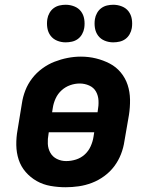

<svg xmlns="http://www.w3.org/2000/svg" viewBox="-20 -779 640 807"><path d="M256 8Q224 8 192.5 2.5Q161 -3 134.5 -18Q108 -33 88 -56Q68 -79 58.5 -108Q49 -137 48.5 -169.5Q48 -202 54 -234L72 -344Q76 -372 86.5 -399Q97 -426 115 -449.5Q133 -473 157.5 -491Q182 -509 209 -519.5Q236 -530 264 -535.5Q292 -541 320 -541Q353 -541 383.5 -533.5Q414 -526 441 -512Q468 -498 487.5 -474.5Q507 -451 516.5 -422Q526 -393 526.5 -360.5Q527 -328 522 -296L503 -186Q499 -158 488.5 -131Q478 -104 460.5 -80.5Q443 -57 418.5 -39Q394 -21 366.5 -10.5Q339 0 311 4Q283 8 256 8ZM199 -307H390L391 -314Q395 -335 394 -356Q393 -377 383.5 -394Q374 -411 355 -419.5Q336 -428 315 -428Q295 -428 275 -421Q255 -414 239 -399.5Q223 -385 214 -365.5Q205 -346 202 -326ZM258 -102Q279 -102 299.5 -108.5Q320 -115 336 -129.5Q352 -144 361 -164Q370 -184 373 -204L376 -223H185L184 -216Q180 -195 181 -174.5Q182 -154 191.5 -137Q201 -120 219 -111Q237 -102 258 -102ZM456 -601Q437 -601 420 -608Q403 -615 392.5 -629Q382 -643 379 -661.5Q376 -680 379 -699Q381 -712 388 -724.5Q395 -737 406 -745Q417 -753 430 -756Q443 -759 456 -759Q475 -759 492.5 -752Q510 -745 520.5 -731Q531 -717 534 -698.5Q537 -680 534 -661Q532 -648 525 -635.5Q518 -623 507 -615Q496 -607 482.5 -604Q469 -601 456 -601ZM256 -601Q237 -601 220 -608Q203 -615 192.5 -629Q182 -643 179 -661.5Q176 -680 179 -699Q181 -712 188 -724.5Q195 -737 206 -745Q217 -753 230 -756Q243 -759 256 -759Q275 -759 292.5 -752Q310 -745 320.5 -731Q331 -717 334 -698.5Q337 -680 334 -661Q332 -648 325 -635.5Q318 -623 307 -615Q296 -607 282.5 -604Q269 -601 256 -601Z"/></svg>

Font: Iosevka Curly XBdExObl
Style: Regular
Weight: 800
Width: 7
Italic angle: -9°
Monospace: yes
Designer: Belleve Invis
Foundry: Belleve Invis
Version: Version 11.1.0; ttfautohint (v1.8.3)